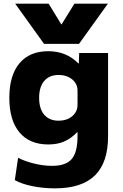

<svg xmlns="http://www.w3.org/2000/svg" viewBox="-20 -810 673 1050"><path d="M63 -790H246L315 -677H317L387 -790H570L412 -570H221ZM281 220Q216 220 157 208Q98 196 61 175L79 53Q116 72 167 84.5Q218 97 265 97Q340 97 372 60Q404 23 404 -65V-87H402Q368 -52 330.5 -36Q293 -20 244 -20Q142 -20 86.5 -86Q31 -152 31 -275Q31 -398 86.5 -464Q142 -530 244 -530Q293 -530 334 -513.5Q375 -497 409 -463H411L413 -520H571V-65Q571 79 499 149.5Q427 220 281 220ZM300 -150Q331 -150 354 -161Q377 -172 390.5 -191.5Q404 -211 404 -235V-315Q404 -340 390.5 -359Q377 -378 354 -389Q331 -400 300 -400Q250 -400 222 -367.5Q194 -335 194 -275Q194 -215 222 -182.5Q250 -150 300 -150Z"/></svg>

Font: M PLUS 1 ExtraBold
Style: Regular
Weight: 800
Designer: Coji Morishita
Foundry: UNDERFOREST DESIGN
Version: Version 1.001